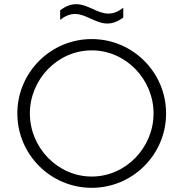

<svg xmlns="http://www.w3.org/2000/svg" viewBox="-20 -893 878 919"><path d="M570 -856C548 -839.1 525.8 -828 499 -828C473 -828 448.5 -838.7 423.8 -850C398.5 -861.5 372.7 -873 344.8 -873C316 -873 292.1 -861.4 268 -844V-798C290 -814.9 312.1 -826.1 338.9 -826.1C364.9 -826.1 389.4 -815 414.2 -803.7C439.8 -792.1 465.6 -780.4 493.8 -780.4C522.4 -780.4 546.1 -791.8 570 -809ZM63 -350C63 -153.5 222.5 6 419 6C615.5 6 775 -153.5 775 -350C775 -546.5 615.5 -706 419 -706C222.5 -706 63 -546.5 63 -350ZM123 -350C123 -513.4 255.6 -652 419 -652C582.4 -652 715 -513.4 715 -350C715 -186.6 582.4 -48 419 -48C255.6 -48 123 -186.6 123 -350Z"/></svg>

Font: Resamitz
Style: Regular
Weight: 500
Designer: gluk
Foundry: gluk
Version: Version 0.047